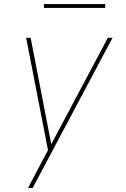

<svg xmlns="http://www.w3.org/2000/svg" viewBox="-20 -715 616 940"><path d="M118 205H140L531 -530H508L231 -9L130 -530H108L215 20L161 122Q150 143 139 163.5Q128 184 118 205ZM195 -676H495V-695H195Z"/></svg>

Font: Iosevka Sparkle Thin Oblique
Style: Regular
Weight: 100
Italic angle: -9°
Designer: Belleve Invis
Foundry: Belleve Invis
Version: Version 4.5.0; ttfautohint (v1.8.3)